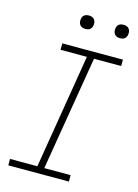

<svg xmlns="http://www.w3.org/2000/svg" viewBox="-136 -997 771 1071"><g transform="rotate(15 250.0 -462.0)"><path d="M22 0V-37H180L289 -698H137V-735H487V-698H330L220 -37H372V0ZM440 -846Q431 -846 422.5 -849Q414 -852 408.5 -859Q403 -866 401.5 -875.5Q400 -885 402 -895Q403 -901 406 -907Q409 -913 415 -917Q421 -921 427.5 -922.5Q434 -924 440 -924Q450 -924 458.5 -921Q467 -918 472.5 -911Q478 -904 479.5 -894.5Q481 -885 479 -875Q478 -869 474.5 -863Q471 -857 465.5 -853Q460 -849 453.5 -847.5Q447 -846 440 -846ZM240 -846Q231 -846 222.5 -849Q214 -852 208.5 -859Q203 -866 201.5 -875.5Q200 -885 202 -895Q203 -901 206 -907Q209 -913 215 -917Q221 -921 227.5 -922.5Q234 -924 240 -924Q250 -924 258.5 -921Q267 -918 272.5 -911Q278 -904 279.5 -894.5Q281 -885 279 -875Q278 -869 274.5 -863Q271 -857 265.5 -853Q260 -849 253.5 -847.5Q247 -846 240 -846Z"/></g></svg>

Font: Iosevka Curly Slab XLtObl
Style: Regular
Weight: 200
Italic angle: -9°
Monospace: yes
Designer: Belleve Invis
Foundry: Belleve Invis
Version: Version 11.1.0; ttfautohint (v1.8.3)